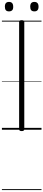

<svg xmlns="http://www.w3.org/2000/svg" viewBox="-20 -1357 454 2008"><path d="M207 14Q193 14 186.5 9Q180 4 180 -5V-1127Q180 -1137 186.5 -1141.5Q193 -1146 207 -1146Q220 -1146 227 -1141.5Q234 -1137 234 -1127V-5Q234 4 227.5 9Q221 14 207 14ZM74 -1238Q52 -1238 41.5 -1250Q31 -1262 31 -1287Q31 -1313 42 -1325Q53 -1337 74 -1337Q96 -1337 107 -1324.5Q118 -1312 118 -1287Q119 -1262 107.5 -1250Q96 -1238 74 -1238ZM340 -1238Q317 -1238 306.5 -1250Q296 -1262 296 -1287Q296 -1313 307 -1325Q318 -1337 339 -1337Q361 -1337 372 -1324.5Q383 -1312 383 -1287Q383 -1262 372 -1250Q361 -1238 340 -1238ZM0 621H414V631H0ZM0 -20H414V0H0ZM0 -505H414V-500H0ZM0 -1141H414V-1131H0Z"/></svg>

Font: Playwrite BR Guides
Style: Regular
Weight: 400
Designer: Veronika Burian, José Scaglione
Foundry: TypeTogether
Version: Version 1.003